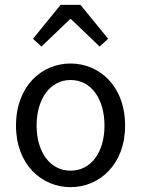

<svg xmlns="http://www.w3.org/2000/svg" viewBox="-20 -760 582 792"><path d="M271 12C390 12 496 -81 496 -242C496 -405 390 -498 271 -498C152 -498 46 -405 46 -242C46 -81 152 12 271 12ZM271 -56C188 -56 131 -131 131 -242C131 -354 188 -430 271 -430C355 -430 411 -354 411 -242C411 -131 355 -56 271 -56ZM116 -600 151 -568 269 -681H273L391 -568L426 -600L312 -740H230Z"/></svg>

Font: Giro Sans Regular
Style: Regular
Weight: 400
Designer: Paul D. Hunt
Foundry: Adobe Systems Incorporated
Version: Version 1.000;PS 1.0;hotconv 1.0.88;makeotf.lib2.5.647800